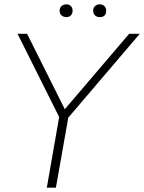

<svg xmlns="http://www.w3.org/2000/svg" viewBox="-20 -866 665 886"><path d="M625 -710 295 -323 238 0H196L253 -326L61 -710H105L279 -362L576 -710ZM440 -787Q427 -787 418.5 -795Q410 -803 410 -817Q410 -830 418.5 -838Q427 -846 440 -846Q453 -846 461.5 -838Q470 -830 470 -817Q470 -787 440 -787ZM287 -787Q273 -787 264 -795Q255 -803 255 -817Q255 -830 264 -838Q273 -846 287 -846Q299 -846 307 -838Q315 -830 315 -817Q315 -803 307 -795Q299 -787 287 -787Z"/></svg>

Font: Livvic ExtraLight
Style: Italic
Weight: 275
Italic angle: -10°
Designer: Jacques Le Bailly, Baron von Fonthausen
Version: Version 1.001; ttfautohint (v1.8.2)